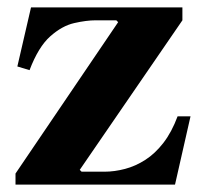

<svg xmlns="http://www.w3.org/2000/svg" viewBox="-20 -500 560 520"><path d="M461 -185H496L454 0H22V-30L300 -440L295 -445H239Q214 -445 181 -437.5Q148 -430 116 -401.5Q84 -373 60 -310L27 -320L64 -480H474V-445L196 -40L201 -35H263Q290 -35 318.5 -42.5Q347 -50 373.5 -67Q400 -84 422.5 -113Q445 -142 461 -185Z"/></svg>

Font: Brygada 1918
Style: Bold
Weight: 700
Designer: Mateusz Machalski | Borys Kosmynka | Przemek Hoffer
Foundry: NIEPODLEGLA 2018
Version: Version 3.006